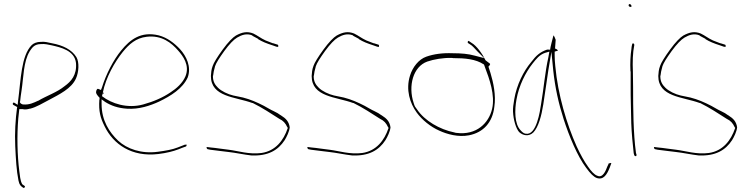

<svg xmlns="http://www.w3.org/2000/svg" viewBox="-20 -729 3692 945"><path d="M45 -213 65 -202 64 -200C56 -141 52 -75 55 -9C58 53 61 111 71 160C76 182 81 186 94 195C100 199 106 189 101 186L91 179L89 177C79 159 78 133 75 113C65 35 63 -62 70 -146L75 -192H91C101 -189 112 -190 126 -194H128C158 -201 192 -222 219 -236C273 -265 332 -293 354 -343C368 -374 371 -423 356 -448C333 -485 290 -506 236 -516C216 -520 201 -525 182 -523H181C161 -523 145 -516 136 -507C84 -454 83 -338 69 -232L67 -213L51 -223C44 -227 40 -218 45 -213ZM78 -224V-230H79C81 -247 83 -266 86 -283C96 -347 95 -426 126 -476V-477L127 -478C138 -494 149 -512 181 -512C202 -514 218 -509 234 -506C278 -496 347 -481 354 -419C359 -360 330 -328 298 -305C260 -274 210 -258 168 -233H167C147 -224 125 -212 93 -215C90 -215 81 -219 79 -224ZM100 186H101ZM181 -512ZM297 -302H298Z M454 -281C449 -271 460 -258 470 -248V-239H469C465 -181 474 -149 495 -107C538 -19 628 45 760 29C800 24 832 16 858 6C870 1 883 -4 895 -8C896 -8 898 -10 899 -16V-17C900 -18 897 -16 898 -17H890L854 -3C829 7 795 13 757 18C676 29 605 4 561 -37C518 -78 480 -136 480 -217V-240L498 -227C527 -209 560 -197 605 -194C664 -190 720 -209 763 -229C821 -257 879 -293 904 -348C923 -401 897 -453 866 -487C838 -517 803 -544 761 -555C673 -576 620 -534 576 -480C539 -435 502 -364 482 -299L477 -286L465 -291C460 -293 458 -292 454 -283ZM482 -256 486 -271V-268H490V-273H486C501 -348 544 -423 584 -473C615 -511 649 -542 702 -548C776 -557 824 -518 857 -480C880 -454 915 -408 893 -354C879 -320 848 -293 820 -275C782 -249 736 -229 685 -215C606 -193 528 -220 483 -255ZM904 -347Z M997 -5C996 -4 997 2 1001 5L1015 8C1043 11 1074 16 1104 19C1141 23 1180 32 1216 36C1300 40 1349 10 1381 -39C1391 -55 1404 -82 1406 -102C1402 -131 1387 -146 1363 -161L1362 -162H1361C1352 -169 1342 -175 1327 -182C1311 -189 1296 -199 1279 -208C1246 -225 1212 -240 1176 -249L1128 -259C1102 -265 1070 -280 1053 -297C1039 -311 1028 -326 1028 -354V-356L1029 -357C1030 -369 1033 -384 1038 -401V-402C1044 -420 1059 -443 1084 -478C1109 -512 1130 -534 1147 -544C1169 -557 1194 -566 1221 -555L1222 -554V-553L1250 -538V-537L1251 -536C1270 -524 1293 -515 1321 -506L1341 -499H1342C1345 -499 1347 -498 1349 -498C1351 -506 1348 -509 1347 -509L1325 -516H1323C1310 -521 1299 -525 1287 -530C1263 -541 1248 -554 1227 -564C1197 -576 1172 -571 1141 -554C1126 -545 1103 -522 1076 -485C1049 -448 1032 -420 1027 -405C1020 -387 1019 -371 1018 -355C1018 -251 1138 -253 1222 -222H1224C1269 -200 1316 -169 1355 -144C1374 -135 1385 -123 1394 -103L1397 -99L1396 -98C1376 -38 1336 14 1267 24C1206 32 1154 14 1106 8C1076 5 1044 -1 1018 -3L1002 -5ZM1002 -5ZM1015 8ZM1017 -354H1018ZM1216 36ZM1227 -564ZM1355 -145Z M1493 -5C1492 -4 1493 2 1497 5L1511 8C1539 11 1570 16 1600 19C1637 23 1676 32 1712 36C1796 40 1845 10 1877 -39C1887 -55 1900 -82 1902 -102C1898 -131 1883 -146 1859 -161L1858 -162H1857C1848 -169 1838 -175 1823 -182C1807 -189 1792 -199 1775 -208C1742 -225 1708 -240 1672 -249L1624 -259C1598 -265 1566 -280 1549 -297C1535 -311 1524 -326 1524 -354V-356L1525 -357C1526 -369 1529 -384 1534 -401V-402C1540 -420 1555 -443 1580 -478C1605 -512 1626 -534 1643 -544C1665 -557 1690 -566 1717 -555L1718 -554V-553L1746 -538V-537L1747 -536C1766 -524 1789 -515 1817 -506L1837 -499H1838C1841 -499 1843 -498 1845 -498C1847 -506 1844 -509 1843 -509L1821 -516H1819C1806 -521 1795 -525 1783 -530C1759 -541 1744 -554 1723 -564C1693 -576 1668 -571 1637 -554C1622 -545 1599 -522 1572 -485C1545 -448 1528 -420 1523 -405C1516 -387 1515 -371 1514 -355C1514 -251 1634 -253 1718 -222H1720C1765 -200 1812 -169 1851 -144C1870 -135 1881 -123 1890 -103L1893 -99L1892 -98C1872 -38 1832 14 1763 24C1702 32 1650 14 1602 8C1572 5 1540 -1 1514 -3L1498 -5ZM1498 -5ZM1511 8ZM1513 -354H1514ZM1712 36ZM1723 -564ZM1851 -145Z M1998 -357C1976 -287 1998 -220 2031 -175C2057 -139 2099 -105 2142 -86C2181 -68 2236 -53 2288 -63C2359 -77 2404 -126 2413 -203C2422 -260 2408 -324 2394 -370L2384 -401C2389 -406 2395 -413 2391 -416L2370 -432C2354 -464 2326 -504 2301 -518L2288 -527C2286 -529 2286 -528 2283 -525C2279 -517 2286 -516 2293 -511C2305 -505 2318 -488 2330 -476L2363 -443L2317 -455C2285 -464 2250 -467 2208 -467C2158 -469 2115 -463 2078 -450C2041 -437 2011 -399 1998 -357ZM2016 -222C1988 -306 2013 -401 2083 -426C2115 -437 2160 -445 2204 -444L2210 -443C2270 -443 2322 -438 2361 -412H2362L2367 -398C2388 -343 2418 -260 2402 -193C2386 -124 2326 -62 2226 -75C2223 -75 2220 -76 2217 -77C2143 -92 2070 -135 2033 -190C2022 -205 2022 -203 2016 -222ZM2283 -525ZM2293 -511Z M2505 -179C2507 -139 2519 -98 2535 -79C2555 -61 2583 -56 2605 -77C2630 -103 2645 -158 2654 -215C2663 -270 2670 -328 2679 -384L2694 -474L2703 -382C2712 -298 2729 -221 2754 -143C2781 -59 2822 40 2865 97C2886 126 2903 142 2917 147C2950 158 2967 131 2981 96L2989 74C2988 74 2987 73 2986 73C2983 74 2979 76 2977 74L2969 91C2962 110 2947 149 2920 136C2905 131 2890 114 2874 91C2856 66 2837 32 2818 -9C2769 -119 2726 -262 2713 -404C2711 -423 2710 -440 2710 -455V-475L2720 -478H2725C2725 -486 2720 -486 2711 -491L2712 -493C2713 -510 2714 -520 2715 -533C2712 -542 2708 -550 2705 -555C2705 -554 2703 -552 2703 -551C2700 -538 2689 -500 2687 -481L2684 -486C2681 -484 2680 -485 2673 -485C2638 -473 2619 -456 2594 -423C2557 -379 2523 -312 2511 -240C2507 -216 2504 -197 2505 -179ZM2522 -239C2534 -308 2567 -373 2602 -417C2619 -438 2634 -459 2663 -469L2684 -475L2679 -447C2663 -377 2656 -292 2643 -216C2638 -184 2621 -60 2567 -71H2566C2557 -73 2550 -79 2543 -87C2511 -119 2513 -189 2522 -239ZM2969 91V92Z M3074 -702C3074 -699 3078 -695 3083 -695C3088 -695 3088 -695 3088 -700C3088 -703 3083 -709 3080 -709C3076 -709 3074 -707 3074 -702ZM3083 -378 3084 -377V-302C3084 -275 3084 -246 3085 -216L3087 -123C3088 -83 3095 -6 3099 25L3102 36C3107 41 3113 42 3113 33L3110 23V22C3097 -71 3096 -196 3096 -302C3096 -329 3095 -353 3095 -377C3093 -422 3094 -470 3102 -508C3102 -509 3102 -510 3100 -513C3091 -525 3089 -499 3088 -492V-490C3083 -458 3081 -419 3083 -378ZM3094 -376H3095ZM3100 -513Z M3199 -5C3198 -4 3199 2 3203 5L3217 8C3245 11 3276 16 3306 19C3343 23 3382 32 3418 36C3502 40 3551 10 3583 -39C3593 -55 3606 -82 3608 -102C3604 -131 3589 -146 3565 -161L3564 -162H3563C3554 -169 3544 -175 3529 -182C3513 -189 3498 -199 3481 -208C3448 -225 3414 -240 3378 -249L3330 -259C3304 -265 3272 -280 3255 -297C3241 -311 3230 -326 3230 -354V-356L3231 -357C3232 -369 3235 -384 3240 -401V-402C3246 -420 3261 -443 3286 -478C3311 -512 3332 -534 3349 -544C3371 -557 3396 -566 3423 -555L3424 -554V-553L3452 -538V-537L3453 -536C3472 -524 3495 -515 3523 -506L3543 -499H3544C3547 -499 3549 -498 3551 -498C3553 -506 3550 -509 3549 -509L3527 -516H3525C3512 -521 3501 -525 3489 -530C3465 -541 3450 -554 3429 -564C3399 -576 3374 -571 3343 -554C3328 -545 3305 -522 3278 -485C3251 -448 3234 -420 3229 -405C3222 -387 3221 -371 3220 -355C3220 -251 3340 -253 3424 -222H3426C3471 -200 3518 -169 3557 -144C3576 -135 3587 -123 3596 -103L3599 -99L3598 -98C3578 -38 3538 14 3469 24C3408 32 3356 14 3308 8C3278 5 3246 -1 3220 -3L3204 -5ZM3204 -5ZM3217 8ZM3219 -354H3220ZM3418 36ZM3429 -564ZM3557 -145Z"/></svg>

Font: Stray Cat
Style: Hl
Weight: 100
Version: Version 1.0